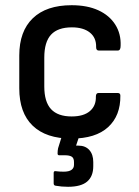

<svg xmlns="http://www.w3.org/2000/svg" viewBox="-20 -521 535 737"><path d="M254 11Q157 11 105.5 -38.5Q54 -88 54 -182V-308Q54 -401 106 -451Q158 -501 255 -501Q315 -501 357.5 -481.5Q400 -462 422.5 -426.5Q445 -391 443 -345Q443 -327 432 -327H359Q349 -327 349 -340Q350 -376 325 -396Q300 -416 256 -416Q202 -416 176 -388Q150 -360 150 -300V-189Q150 -130 176 -102Q202 -74 255 -74Q301 -74 325 -94.5Q349 -115 348 -150Q348 -164 358 -164H432Q442 -164 442 -154Q443 -77 395 -33Q347 11 254 11ZM241 196Q229 196 217 195Q205 194 194 192Q186 191 186 183V143Q186 135 193 136Q200 137 208.5 137.5Q217 138 224 138Q245 138 254.5 131Q264 124 264 112V101Q264 86 255.5 80.5Q247 75 229 75H207Q201 75 201 68Q201 63 201.5 57.5Q202 52 203 48L226 -26Q228 -32 235 -32H286Q295 -32 292 -22L272 38H281Q308 38 323 55Q338 72 338 101V117Q338 156 314.5 176Q291 196 241 196Z"/></svg>

Font: Sofia Sans Semi Condensed SemiBold
Style: Regular
Weight: 600
Designer: Botio Nikoltchev, Ani Petrova
Foundry: lettersoup
Version: Version 4.100